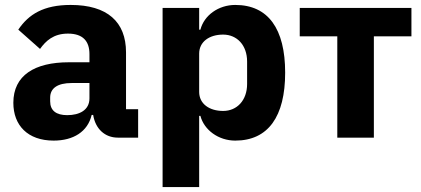

<svg xmlns="http://www.w3.org/2000/svg" viewBox="-20 -557 1705 777"><path d="M539 0V-115H490V-345C490 -469 414 -537 266 -537C156 -537 96 -499 54 -437L142 -359C165 -391 196 -421 255 -421C317 -421 342 -389 342 -338V-305H259C120 -305 34 -252 34 -141C34 -50 92 12 197 12C277 12 335 -24 351 -92H357C366 -36 404 0 457 0ZM252 -91C208 -91 183 -109 183 -147V-162C183 -200 213 -221 270 -221H342V-159C342 -111 301 -91 252 -91Z M638 200H786V-88H791C806 -31 864 12 932 12C1065 12 1134 -85 1134 -263C1134 -441 1065 -537 932 -537C864 -537 806 -495 791 -437H786V-525H638ZM883 -108C827 -108 786 -137 786 -185V-340C786 -388 827 -417 883 -417C939 -417 980 -374 980 -308V-217C980 -151 939 -108 883 -108Z M1345 0H1493V-410H1645V-525H1193V-410H1345Z"/></svg>

Font: LVC Sans
Style: Bold
Weight: 700
Designer: Mike Abbink, Paul van der Laan, Pieter van Rosmalen
Foundry: Bold Monday
Version: Version 3.0